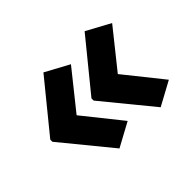

<svg xmlns="http://www.w3.org/2000/svg" viewBox="-99 -681 814 814"><g transform="rotate(-45 307.5 -274.0)"><path d="M40 -280 221 -502 328 -444 192 -274 328 -104 221 -46 40 -267ZM287 -280 468 -502 575 -444 439 -274 575 -104 468 -46 287 -267Z"/></g></svg>

Font: Noto Sans Sundanese
Style: Bold
Weight: 700
Version: Version 2.003